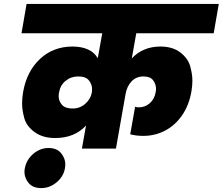

<svg xmlns="http://www.w3.org/2000/svg" viewBox="-20 -760 1139 982"><path d="M677 -590 654 -461Q680 -490 717.5 -506Q755 -522 800 -522Q863 -522 902.5 -491.5Q942 -461 953 -420.5Q964 -380 964 -348Q964 -321 959 -292Q947 -222 911.5 -170.5Q876 -119 824.5 -92Q773 -65 713 -65Q677 -65 646 -73L671 -214Q678 -211 690 -211Q722 -211 746 -232Q770 -253 776 -288Q778 -297 778 -306Q778 -329 763.5 -349Q749 -369 714 -369Q677 -369 653 -344Q629 -319 622 -278L573 0H399L420 -118Q361 -54 262 -54Q199 -54 157.5 -84Q116 -114 104.5 -155Q93 -196 93 -231Q93 -258 98 -288Q116 -394 184 -458Q252 -522 351 -522Q398 -522 431 -506.5Q464 -491 480 -462L503 -590H90L116 -740H1099L1073 -590ZM351 -205Q389 -205 416.5 -229.5Q444 -254 450 -288Q451 -296 451 -304Q451 -328 435 -348.5Q419 -369 380 -369Q343 -369 315.5 -346.5Q288 -324 282 -287Q280 -277 280 -268Q280 -244 296.5 -224.5Q313 -205 351 -205ZM312 101Q305 143 269.5 172.5Q234 202 191 202Q148 202 126.5 176Q105 150 105 119Q105 110 107 101Q115 57 150 27Q185 -3 228 -3Q271 -3 292.5 23.5Q314 50 314 80Q314 90 312 101Z"/></svg>

Font: Fz Poppins ExtBd
Style: Italic
Weight: 800
Italic angle: -10°
Designer: Ninad Kale (Devanagari), Jonny Pinhorn (Latin)
Foundry: Indian Type Foundry
Version: Vit hóa bi Vntype.Com & FontZin.Com